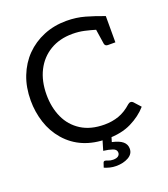

<svg xmlns="http://www.w3.org/2000/svg" viewBox="-160 -838 988 1127"><g transform="rotate(-20 334.5 -274.5)"><path d="M376 8Q212 8 118 -100Q73 -152 51.5 -218.5Q30 -285 30 -356Q30 -439 56.5 -506.5Q83 -574 130 -622Q178 -671 243.5 -698Q309 -725 386 -725Q447 -725 501.5 -709.5Q556 -694 614 -672V-508H568Q550 -508 547 -524L533 -616Q503 -625 468 -633Q433 -641 393 -641Q313 -641 253.5 -605.5Q194 -570 161.5 -506Q129 -442 129 -356Q129 -277 158 -213.5Q187 -150 245.5 -113Q304 -76 390 -76Q438 -76 479.5 -90.5Q521 -105 561 -141Q569 -148 578 -148Q586 -148 592 -142L630 -100Q590 -54 527.5 -23Q465 8 376 8ZM371 176Q351 176 332.5 171.5Q314 167 298 160L307 133Q310 124 318 124Q324 124 337 129.5Q350 135 367 135Q388 135 398.5 127Q409 119 409 106Q409 86 385.5 78Q362 70 329 66L350 -5H406L394 35Q439 45 459.5 62.5Q480 80 480 107Q480 140 448 158Q416 176 371 176Z"/></g></svg>

Font: Aleo
Style: Regular
Weight: 400
Designer: Alessio Laiso
Foundry: Alessio Laiso
Version: Version 2.001; ttfautohint (v1.8.4.7-5d5b);gftools[0.9.29]